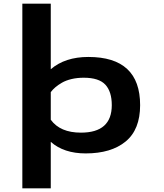

<svg xmlns="http://www.w3.org/2000/svg" viewBox="-20 -820 890 1040"><path d="M101 200V-800H255V-445Q332.5 -511.5 458.5 -511.5Q739 -511.5 739 -250.5Q739 -118 660.5 -53.5Q582 11 444 11Q326 11 255 -51.5V200ZM433.5 -399Q398 -399 367.5 -391.8Q337 -384.5 315.5 -372Q294 -359.5 279.8 -347.2Q265.5 -335 255 -321V-171.5Q305.5 -101.5 418.5 -101.5Q585.5 -101.5 585.5 -250.5Q585.5 -323.5 550.8 -361.2Q516 -399 433.5 -399Z"/></svg>

Font: League Mono Wide SemiBold
Style: Regular
Weight: 600
Width: 8
Designer: Tyler Finck
Foundry: The League of Moveable Type / Tyler Finck
Version: Version 2.210